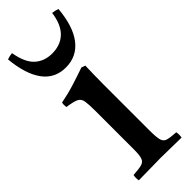

<svg xmlns="http://www.w3.org/2000/svg" viewBox="-249 -768 794 794"><g transform="rotate(-45 148.0 -370.5)"><path d="M277 1Q249 1 220 0Q191 -1 156 -1Q124 -1 90.5 0Q57 1 27 1Q24 -15 27 -30Q61 -32 77 -36.5Q93 -41 98 -56Q103 -71 103 -104V-328Q103 -367 100 -386Q97 -405 82 -412.5Q67 -420 30 -425Q27 -439 30 -451Q72 -459 112 -471.5Q152 -484 189 -497L206 -491Q205 -460 204.5 -433Q204 -406 204 -382V-114Q204 -75 208.5 -58Q213 -41 228.5 -36.5Q244 -32 277 -30Q280 -15 277 1ZM28 -742Q39 -678 69 -650.5Q99 -623 145 -623Q194 -623 224.5 -652.5Q255 -682 263 -742Q281 -740 293 -735Q285 -641 246.5 -591.5Q208 -542 144 -542Q80 -542 43.5 -591.5Q7 -641 -2 -735Q10 -740 28 -742Z"/></g></svg>

Font: Tiro Devanagari Sanskrit
Style: Regular
Weight: 400
Designer: Devanagari: John Hudson & Fiona Ross. Latin: John Hudson.
Foundry: Tiro Typeworks Ltd.
Version: Version 1.52